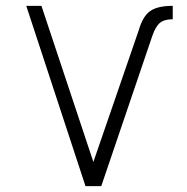

<svg xmlns="http://www.w3.org/2000/svg" viewBox="-20 -638 640 658"><path d="M273 0 70 -618H122L300 -83L455 -533Q469 -582 494.5 -600Q520 -618 572 -618V-572Q543 -572 528 -559.5Q513 -547 502 -515L327 0Z"/></svg>

Font: Victor Mono Thin
Style: Regular
Weight: 100
Monospace: yes
Designer: Rune Bjørnerås
Version: Version 1.561;gftools[0.9.30]